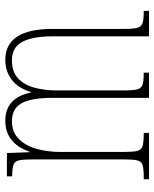

<svg xmlns="http://www.w3.org/2000/svg" viewBox="51 -633 582 724"><g transform="rotate(-90 342.0 -271.0)"><path d="M28 0V-20H37Q68 -20 82 -24.5Q96 -29 99.5 -45.5Q103 -62 103 -98V-432Q103 -470 100 -487.5Q97 -505 84 -510.5Q71 -516 41 -516H39V-536H127L130 -451H132Q164 -542 249 -542Q335 -542 355 -446H357Q373 -496 405 -519Q437 -542 478 -542Q595 -542 595 -364V-91Q595 -58 599.5 -43Q604 -28 618 -24Q632 -20 661 -20H663V0H567V-364Q567 -438 546.5 -477.5Q526 -517 476 -517Q433 -517 408.5 -494Q384 -471 373.5 -432.5Q363 -394 363 -348V-96Q363 -61 367 -45Q371 -29 384.5 -24.5Q398 -20 427 -20H430V0H335V-364Q335 -445 314.5 -481Q294 -517 247 -517Q206 -517 180 -491Q154 -465 142.5 -423.5Q131 -382 131 -333V-98Q131 -62 134.5 -45.5Q138 -29 153 -24.5Q168 -20 201 -20H203V0Z"/></g></svg>

Font: Noto Serif Khmer ExtraCondensed Thin
Style: Regular
Weight: 100
Width: 2
Designer: Danh Hong and the Monotype Design Team
Foundry: Monotype Imaging Inc.
Version: Version 2.004; ttfautohint (v1.8.4.7-5d5b)